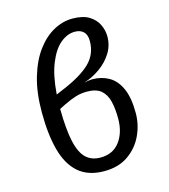

<svg xmlns="http://www.w3.org/2000/svg" viewBox="-115 -859 845 962"><g transform="rotate(-15 307.5 -378.0)"><path d="M349.2 -768.2Q404.1 -768.2 436.2 -748.2Q468.2 -728.2 482.3 -697.9Q496.4 -667.7 496.4 -636.4Q496.4 -589.7 472.1 -551Q447.7 -512.3 408.5 -484.4Q369.2 -456.4 324.1 -442.6Q351.3 -448.7 367.2 -448.7Q415.4 -448.7 453.3 -426.9Q491.3 -405.1 512.8 -356.9Q534.4 -308.7 534.4 -229.2Q534.4 -168.7 508.5 -113.6Q482.6 -58.5 432.1 -23.3Q381.5 11.8 308.2 11.8Q224.6 11.8 174.6 -31.8Q124.6 -75.4 102.6 -157.2Q80.5 -239 80.5 -353.8Q80.5 -457.4 103.6 -535.1Q126.7 -612.8 165.4 -664.6Q204.1 -716.4 251.8 -742.3Q299.5 -768.2 349.2 -768.2ZM344.1 -701.5Q305.6 -701.5 269.7 -672.1Q233.8 -642.6 208.5 -580.5Q183.1 -518.5 175.9 -421L208.7 -434.9Q310.3 -476.9 357.9 -522.8Q405.6 -568.7 405.6 -637.4Q405.6 -669.7 389.2 -685.6Q372.8 -701.5 344.1 -701.5ZM205.6 -362.6 173.8 -346.7Q174.9 -237.9 189.2 -175.1Q203.6 -112.3 232.6 -85.6Q261.5 -59 306.7 -59Q371.8 -59 406.9 -105.9Q442.1 -152.8 442.1 -225.1Q442.1 -275.9 432.8 -314.4Q423.6 -352.8 398.5 -374.4Q373.3 -395.9 325.6 -395.9Q294.9 -395.9 267.7 -387.7Q240.5 -379.5 205.6 -362.6Z"/></g></svg>

Font: FiraCode Nerd Font Mono
Style: Regular
Weight: 400
Monospace: yes
Designer: Carrois Corporate, Edenspiekermann AG, Nikita Prokopov
Foundry: Carrois Corporate, Edenspiekermann AG, Nikita Prokopov
Version: Version 6.002;Nerd Fonts 3.4.0